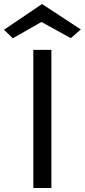

<svg xmlns="http://www.w3.org/2000/svg" viewBox="-77 -941 425 961"><path d="M-12.7 -749.5 -57.1 -792 133.3 -920.9 327.6 -793.5 277.3 -750 130.4 -831.1ZM89.8 0V-691.4H180.2V0Z"/></svg>

Font: Spinnaker
Style: Regular
Weight: 400
Designer: Elena Albertoni
Foundry: Elena Albertoni
Version: Version 1.001